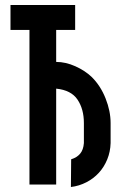

<svg xmlns="http://www.w3.org/2000/svg" viewBox="-20 -739 489 769"><path d="M265 -101Q288 -108 301 -123.5Q314 -139 316 -166V-246Q316 -302 290.5 -340Q265 -378 205 -384V0H98V-619H22V-719H281V-619H205V-491Q243 -491 282 -473.5Q321 -456 348 -430Q383 -395 403 -344.5Q423 -294 423 -246V-166Q422 -131 409.5 -100.5Q397 -70 376 -47Q355 -24 326 -9Q297 6 264 10Z"/></svg>

Font: Osterbar
Style: Regular
Weight: 500
Width: 3
Designer: Peter Wiegel, Basierend auf Erbar schmal-halbfette Grotesk v. Jacob Erbar
Foundry: Peter Wiegel
Version: Version 1.0